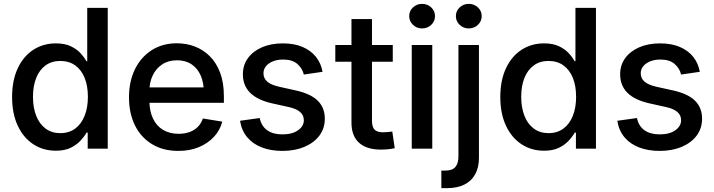

<svg xmlns="http://www.w3.org/2000/svg" viewBox="-20 -768 3689 992"><path d="M269 10.7Q202.6 10.7 151.4 -23.2Q100.1 -57.1 71.3 -119.4Q42.5 -181.6 42.5 -267.1Q42.5 -352.5 71.5 -414.8Q100.6 -477.1 151.9 -510.5Q203.1 -543.9 268.6 -543.9Q314 -543.9 344.7 -529.5Q375.5 -515.1 395.3 -493.9Q415 -472.7 426.3 -451.7H430.7V-727.5H536.6V0H433.1V-83H427.2Q415 -61.5 394.8 -40Q374.5 -18.6 344 -3.9Q313.5 10.7 269 10.7ZM291.5 -80.1Q336.9 -80.1 368.7 -103.8Q400.4 -127.4 417.2 -169.7Q434.1 -211.9 434.1 -267.6Q434.1 -323.7 417.5 -365.2Q400.9 -406.7 368.9 -429.9Q336.9 -453.1 291.5 -453.1Q246.6 -453.1 214.8 -429.7Q183.1 -406.2 166.7 -364.5Q150.4 -322.8 150.4 -267.6Q150.4 -212.4 167 -169.9Q183.6 -127.4 215.3 -103.8Q247.1 -80.1 291.5 -80.1Z M901.9 11.7Q822.8 11.7 765.4 -23.2Q708 -58.1 677.2 -120.4Q646.5 -182.6 646.5 -265.1Q646.5 -347.2 677.2 -410.2Q708 -473.1 763.9 -508.8Q819.8 -544.4 893.6 -544.4Q943.4 -544.4 987.1 -527.6Q1030.8 -510.7 1064.5 -477.1Q1098.1 -443.4 1117.4 -392.1Q1136.7 -340.8 1136.7 -271.5V-236.8H701.7V-316.4H1081.5L1033.2 -290.5Q1033.2 -340.3 1017.1 -377.4Q1001 -414.6 970 -435.5Q939 -456.5 894.5 -456.5Q849.6 -456.5 817.9 -435.3Q786.1 -414.1 769 -378.4Q752 -342.8 752 -298.3V-247.6Q752 -193.8 770.5 -155.3Q789.1 -116.7 823 -96.7Q856.9 -76.7 902.8 -76.7Q934.1 -76.7 959.2 -85.7Q984.4 -94.7 1002 -112.5Q1019.5 -130.4 1028.3 -155.8L1128.4 -139.6Q1116.7 -94.7 1085.2 -60.8Q1053.7 -26.9 1007.1 -7.6Q960.4 11.7 901.9 11.7Z M1439 11.7Q1379.9 11.7 1333.3 -6.1Q1286.6 -23.9 1257.3 -58.8Q1228 -93.8 1220.2 -144L1321.8 -158.2Q1330.6 -116.2 1360.6 -95Q1390.6 -73.7 1439 -73.7Q1490.2 -73.7 1520 -95Q1549.8 -116.2 1549.8 -146.5Q1549.8 -172.9 1530.5 -189.5Q1511.2 -206.1 1474.1 -214.4L1384.3 -234.4Q1309.6 -251.5 1272.2 -288.8Q1234.9 -326.2 1234.9 -384.3Q1234.9 -432.1 1261.2 -468Q1287.6 -503.9 1334 -523.9Q1380.4 -543.9 1441.4 -543.9Q1500 -543.9 1543 -525.6Q1585.9 -507.3 1612.3 -474.4Q1638.7 -441.4 1646.5 -397L1549.8 -382.8Q1542.5 -414.6 1516.4 -437.5Q1490.2 -460.4 1442.4 -460.4Q1398.4 -460.4 1369.9 -440.2Q1341.3 -419.9 1341.3 -389.2Q1341.3 -362.8 1361.1 -345.9Q1380.9 -329.1 1422.4 -319.8L1510.3 -300.3Q1585.9 -283.2 1622.1 -247.3Q1658.2 -211.4 1658.2 -154.8Q1658.2 -105 1630.4 -67.6Q1602.5 -30.3 1553 -9.3Q1503.4 11.7 1439 11.7Z M2009.3 -535.6V-449.2H1712.4V-535.6ZM1795.9 -669.4H1901.9V-144Q1901.9 -112.3 1915 -98.4Q1928.2 -84.5 1959.5 -84.5Q1969.2 -84.5 1982.9 -85.7Q1996.6 -86.9 2006.8 -88.4L2019.5 -2.4Q2003.4 1.5 1984.4 3.2Q1965.3 4.9 1947.8 4.9Q1873.5 4.9 1834.7 -30.8Q1795.9 -66.4 1795.9 -133.8Z M2107.4 0V-535.6H2213.4V0ZM2160.6 -621.1Q2133.3 -621.1 2113.8 -639.6Q2094.2 -658.2 2094.2 -684.6Q2094.2 -711.4 2113.8 -729.7Q2133.3 -748 2160.6 -748Q2188.5 -748 2208 -729.7Q2227.5 -711.4 2227.5 -684.6Q2227.5 -658.2 2208 -639.6Q2188.5 -621.1 2160.6 -621.1Z M2348.6 -535.6H2454.6V44.4Q2455.1 95.2 2435.8 131.1Q2416.5 167 2379.6 185.5Q2342.8 204.1 2289.1 204.1H2260.3V113.3H2281.7Q2316.9 113.3 2332.8 94.7Q2348.6 76.2 2348.6 39.6ZM2401.9 -621.1Q2374.5 -621.1 2355 -639.6Q2335.4 -658.2 2335.4 -684.6Q2335.4 -711.4 2355 -729.7Q2374.5 -748 2401.9 -748Q2429.7 -748 2449.2 -729.7Q2468.8 -711.4 2468.8 -684.6Q2468.8 -658.2 2449.2 -639.6Q2429.7 -621.1 2401.9 -621.1Z M2791.5 10.7Q2725.1 10.7 2673.8 -23.2Q2622.6 -57.1 2593.8 -119.4Q2564.9 -181.6 2564.9 -267.1Q2564.9 -352.5 2594 -414.8Q2623 -477.1 2674.3 -510.5Q2725.6 -543.9 2791 -543.9Q2836.4 -543.9 2867.2 -529.5Q2897.9 -515.1 2917.7 -493.9Q2937.5 -472.7 2948.7 -451.7H2953.1V-727.5H3059.1V0H2955.6V-83H2949.7Q2937.5 -61.5 2917.2 -40Q2897 -18.6 2866.5 -3.9Q2835.9 10.7 2791.5 10.7ZM2814 -80.1Q2859.4 -80.1 2891.1 -103.8Q2922.9 -127.4 2939.7 -169.7Q2956.5 -211.9 2956.5 -267.6Q2956.5 -323.7 2939.9 -365.2Q2923.3 -406.7 2891.4 -429.9Q2859.4 -453.1 2814 -453.1Q2769 -453.1 2737.3 -429.7Q2705.6 -406.2 2689.2 -364.5Q2672.9 -322.8 2672.9 -267.6Q2672.9 -212.4 2689.5 -169.9Q2706.1 -127.4 2737.8 -103.8Q2769.5 -80.1 2814 -80.1Z M3388.2 11.7Q3329.1 11.7 3282.5 -6.1Q3235.8 -23.9 3206.5 -58.8Q3177.2 -93.8 3169.4 -144L3271 -158.2Q3279.8 -116.2 3309.8 -95Q3339.8 -73.7 3388.2 -73.7Q3439.5 -73.7 3469.2 -95Q3499 -116.2 3499 -146.5Q3499 -172.9 3479.7 -189.5Q3460.4 -206.1 3423.3 -214.4L3333.5 -234.4Q3258.8 -251.5 3221.4 -288.8Q3184.1 -326.2 3184.1 -384.3Q3184.1 -432.1 3210.4 -468Q3236.8 -503.9 3283.2 -523.9Q3329.6 -543.9 3390.6 -543.9Q3449.2 -543.9 3492.2 -525.6Q3535.2 -507.3 3561.5 -474.4Q3587.9 -441.4 3595.7 -397L3499 -382.8Q3491.7 -414.6 3465.6 -437.5Q3439.5 -460.4 3391.6 -460.4Q3347.7 -460.4 3319.1 -440.2Q3290.5 -419.9 3290.5 -389.2Q3290.5 -362.8 3310.3 -345.9Q3330.1 -329.1 3371.6 -319.8L3459.5 -300.3Q3535.2 -283.2 3571.3 -247.3Q3607.4 -211.4 3607.4 -154.8Q3607.4 -105 3579.6 -67.6Q3551.8 -30.3 3502.2 -9.3Q3452.6 11.7 3388.2 11.7Z"/></svg>

Font: Inter 20pt Medium
Style: Regular
Weight: 500
Version: Version 4.001;git-66647c0bb